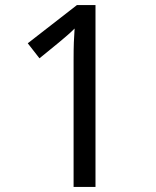

<svg xmlns="http://www.w3.org/2000/svg" viewBox="-20 -734 612 754"><path d="M355 0H269V-499Q269 -542 270 -568Q271 -594 273 -622Q257 -606 244 -595Q231 -584 211 -567L135 -505L89 -564L282 -714H355Z"/></svg>

Font: Noto Sans
Style: Regular
Weight: 400
Designer: Monotype Design Team
Foundry: Monotype Imaging Inc.
Version: Version 2.007